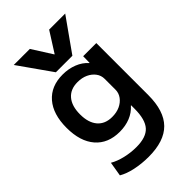

<svg xmlns="http://www.w3.org/2000/svg" viewBox="-295 -890 1209 1209"><g transform="rotate(-45 310.0 -285.0)"><path d="M82 -790H225L310 -656H312L397 -790H540L384 -570H237ZM274 220Q212 220 156 208Q100 196 63 174L79 78Q115 99 164 110.5Q213 122 263 122Q350 122 387.5 80.5Q425 39 425 -57V-88H423Q393 -54 350.5 -37Q308 -20 257 -20Q153 -20 95 -87Q37 -154 37 -275Q37 -396 95 -463Q153 -530 257 -530Q309 -530 353.5 -512.5Q398 -495 427 -462H429L430 -520H547V-57Q547 84 480 152Q413 220 274 220ZM289 -120Q329 -120 359 -134Q389 -148 407 -172.5Q425 -197 425 -227V-323Q425 -354 407 -378Q389 -402 359 -416Q329 -430 289 -430Q226 -430 191.5 -389.5Q157 -349 157 -275Q157 -201 191.5 -160.5Q226 -120 289 -120Z"/></g></svg>

Font: M PLUS 1 SemiBold
Style: Regular
Weight: 600
Designer: Coji Morishita
Foundry: UNDERFOREST DESIGN
Version: Version 1.001